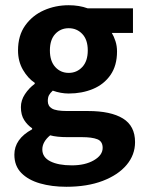

<svg xmlns="http://www.w3.org/2000/svg" viewBox="-20 -509 550 735"><path d="M234 206Q178 206 133 193Q88 180 61.5 153Q35 126 35 83Q35 23 103 -14V-18Q85 -30 72.5 -49.5Q60 -69 60 -99Q60 -125 75.5 -148.5Q91 -172 113 -188V-192Q87 -209 68 -241.5Q49 -274 49 -316Q49 -373 76.5 -411.5Q104 -450 148 -469.5Q192 -489 243 -489Q283 -489 316 -477H489V-383H408Q416 -370 422 -351.5Q428 -333 428 -312Q428 -258 403 -222Q378 -186 336 -168.5Q294 -151 243 -151Q213 -151 182 -162Q172 -153 167.5 -144.5Q163 -136 163 -122Q163 -103 179 -93.5Q195 -84 237 -84H317Q404 -84 450.5 -55.5Q497 -27 497 35Q497 84 464.5 122.5Q432 161 373 183.5Q314 206 234 206ZM243 -230Q274 -230 295 -252.5Q316 -275 316 -316Q316 -357 295 -379Q274 -401 243 -401Q212 -401 191.5 -379Q171 -357 171 -316Q171 -275 191.5 -252.5Q212 -230 243 -230ZM255 124Q306 124 339.5 104.5Q373 85 373 57Q373 32 352.5 24Q332 16 294 16H239Q197 16 172 9Q142 34 142 63Q142 93 172.5 108.5Q203 124 255 124Z"/></svg>

Font: Narnoor
Style: Bold
Weight: 700
Designer: S. Sridhar Murthy
Foundry: SIL International
Version: Version 3.000